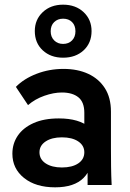

<svg xmlns="http://www.w3.org/2000/svg" viewBox="-20 -792 556 822"><path d="M355 0V-164L341 -206V-309Q341 -355 315.5 -375.5Q290 -396 245 -396Q210 -396 170 -382Q130 -368 100 -342L48 -420Q82 -455 136.5 -476Q191 -497 252 -497Q312 -497 357.5 -476Q403 -455 429 -414.5Q455 -374 455 -314V-157Q455 -117 455.5 -78.5Q456 -40 458 0ZM216 10Q133 10 83 -30Q33 -70 33 -134Q33 -177 56 -211Q79 -245 123.5 -265Q168 -285 232 -285Q319 -285 363.5 -246.5Q408 -208 408 -145H378Q378 -71 338 -30.5Q298 10 216 10ZM245 -75Q289 -75 315 -92.5Q341 -110 341 -140Q341 -169 315 -186.5Q289 -204 245 -204Q202 -204 175.5 -186.5Q149 -169 149 -140Q149 -110 175.5 -92.5Q202 -75 245 -75ZM250 -545Q197 -545 163 -576.5Q129 -608 129 -659Q129 -708 163 -740Q197 -772 250 -772Q304 -772 338 -740Q372 -708 372 -659Q372 -608 338 -576.5Q304 -545 250 -545ZM250 -604Q274 -604 288.5 -619Q303 -634 303 -658Q303 -683 288.5 -697.5Q274 -712 250 -712Q227 -712 212 -697.5Q197 -683 197 -658Q197 -634 212 -619Q227 -604 250 -604Z"/></svg>

Font: SUSE SemiBold
Style: Regular
Weight: 600
Designer: Rene Bieder
Foundry: SUSE
Version: Version 1.000